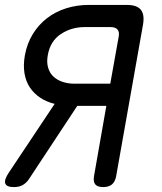

<svg xmlns="http://www.w3.org/2000/svg" viewBox="-38 -750 658 780"><path d="M410 -410 444 -600Q448 -620 439.5 -630Q431 -640 411 -640H306Q252 -640 209 -611.5Q166 -583 156 -525Q151 -497 157.5 -475Q164 -453 179 -439Q194 -425 216 -417.5Q238 -410 265 -410ZM184 -328Q151 -336 125.5 -353Q100 -370 83.5 -394.5Q67 -419 61.5 -452Q56 -485 63 -525Q72 -574 95.5 -612Q119 -650 153.5 -676.5Q188 -703 231.5 -716.5Q275 -730 322 -730H477Q518 -730 534 -710.5Q550 -691 543 -650L434 -35Q430 -12 417 -1Q404 10 381 10Q358 10 349 -1Q340 -12 344 -35L394 -320H276L78 -20Q67 -5 53 2.5Q39 10 18 10Q-11 10 -16.5 -4.5Q-22 -19 -2 -49Z"/></svg>

Font: Maple Mono
Style: Italic
Weight: 400
Italic angle: -10°
Monospace: yes
Designer: subframe7536
Version: Version 7.300